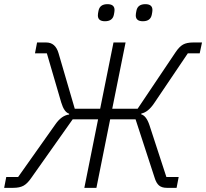

<svg xmlns="http://www.w3.org/2000/svg" viewBox="-37 -902 990 922"><path d="M467 -800Q433 -800 433 -828Q433 -836 436 -850Q442 -882 479 -882Q513 -882 513 -854Q513 -846 510 -832Q504 -800 467 -800ZM649 -800Q615 -800 615 -828Q615 -836 618 -850Q624 -882 661 -882Q695 -882 695 -854Q695 -846 692 -832Q686 -800 649 -800ZM-17 0 -7 -52H50L229 -305Q259 -348 295 -352V-356Q271 -363 257 -410L188 -646H131L141 -698H185Q229 -698 244 -647L322 -380H444L508 -698H566L502 -380H624L806 -651Q824 -678 842 -688Q860 -698 890 -698H933L922 -646H865L703 -406Q674 -363 642 -357L641 -353Q666 -346 681 -300L762 -52H821L811 0H764Q740 0 726.5 -11.5Q713 -23 705 -50L614 -329H492L426 0H368L434 -329H312L112 -46Q94 -20 75.5 -10Q57 0 27 0Z"/></svg>

Font: IBM Plex Sans Light
Style: Italic
Weight: 300
Italic angle: -11.31°
Designer: Mike Abbink, Paul van der Laan, Pieter van Rosmalen
Foundry: Bold Monday
Version: Version 3.0